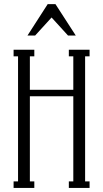

<svg xmlns="http://www.w3.org/2000/svg" viewBox="-20 -925 508 945"><path d="M314.9 -750 233.9 -838.9 152.8 -750H115.2L214.8 -904.8H252.9L353 -750ZM420.9 -680.2V-647.9H398.9V-32.2H420.9V0H318.8V-32.2H340.8V-451.2H127V-32.2H148.9V0H46.9V-32.2H68.8V-647.9H46.9V-680.2H148.9V-647.9H127V-482.9H340.8V-647.9H318.8V-680.2Z"/></svg>

Font: Margherita Light
Style: Regular
Weight: 300
Designer: James Puckett
Foundry: Dunwich Type Founders
Version: Version 1.008;hotconv 1.0.109;makeotfexe 2.5.65596